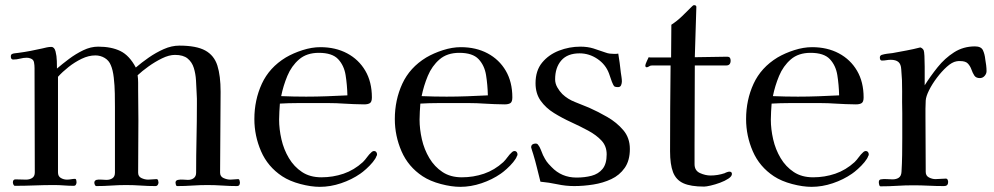

<svg xmlns="http://www.w3.org/2000/svg" viewBox="-20 -721 3857 745"><path d="M911 -13Q911 1 900 1Q872 1 843 -1Q814 -3 785 -3Q756 -3 726.5 -1Q697 1 668 1Q664 1 662.5 -4Q661 -9 661 -12Q661 -21 670.5 -23Q680 -25 691.5 -24Q703 -23 709 -23Q723 -23 732 -30Q741 -37 741 -51Q741 -118 742.5 -184Q744 -250 744 -316Q744 -327 744 -338Q744 -349 743 -360Q742 -384 740.5 -409.5Q739 -435 732 -457.5Q725 -480 708 -494Q691 -508 659 -508Q636 -508 608.5 -494.5Q581 -481 556 -463Q531 -445 514 -429Q516 -415 516 -400.5Q516 -386 516 -372Q516 -343 516.5 -313.5Q517 -284 517 -255Q517 -204 516.5 -153Q516 -102 516 -51Q516 -36 529 -30Q542 -24 555 -24Q563 -24 571.5 -25Q580 -26 587 -26Q592 -26 593.5 -21Q595 -16 595 -13Q595 -8 592 -3.5Q589 1 583 1Q555 1 526.5 -1Q498 -3 469 -3Q441 -3 412 -1Q383 1 354 1Q350 1 348 -4Q346 -9 346 -12Q346 -20 354 -23Q362 -25 373.5 -24Q385 -23 393 -23Q407 -23 416.5 -29.5Q426 -36 426 -51V-306Q426 -327 425.5 -358Q425 -389 421.5 -419.5Q418 -450 410 -468Q403 -486 386.5 -496Q370 -506 350 -506Q324 -506 297 -493Q270 -480 246 -461Q222 -442 205 -423V-52Q205 -37 216 -30.5Q227 -24 240 -24Q248 -24 256 -25.5Q264 -27 271 -27Q275 -27 276 -21.5Q277 -16 277 -14Q277 -9 274.5 -4.5Q272 0 266 0Q247 0 228 -1.5Q209 -3 190 -3Q152 -3 114 -1.5Q76 0 38 0Q34 0 32 -5Q30 -10 30 -13Q30 -25 40 -25Q51 -25 61 -24.5Q71 -24 81 -24Q95 -24 105 -30.5Q115 -37 115 -52Q115 -153 114.5 -254.5Q114 -356 114 -457Q114 -468 112 -479Q110 -490 99 -494Q92 -497 84 -497Q71 -497 58 -493.5Q45 -490 31 -490Q22 -490 22 -502Q22 -510 28 -512Q33 -514 39.5 -514.5Q46 -515 52 -516Q75 -519 98.5 -523.5Q122 -528 144 -533Q152 -535 161 -537Q170 -539 179 -539Q191 -539 195.5 -521.5Q200 -504 200.5 -484Q201 -464 201 -455Q222 -473 248 -492.5Q274 -512 303 -526Q332 -540 361 -540Q412 -540 447 -523Q482 -506 507 -459Q529 -478 557 -497.5Q585 -517 615.5 -530.5Q646 -544 676 -544Q742 -544 776.5 -525Q811 -506 823.5 -466.5Q836 -427 836 -365Q836 -287 835 -208.5Q834 -130 834 -51Q834 -36 847.5 -30Q861 -24 874 -24Q882 -24 889.5 -25Q897 -26 904 -26Q908 -26 909.5 -21Q911 -16 911 -13Z M1328 -351Q1327 -392 1321 -429.5Q1315 -467 1292 -491.5Q1269 -516 1217 -516Q1170 -516 1140.5 -490.5Q1111 -465 1095 -426.5Q1079 -388 1071 -348Q1096 -347 1120 -346.5Q1144 -346 1168 -346Q1208 -346 1248 -347.5Q1288 -349 1328 -351ZM1443 -122Q1443 -117 1441 -116Q1438 -106 1426.5 -92Q1415 -78 1401 -65.5Q1387 -53 1378 -47Q1345 -24 1303.5 -10Q1262 4 1221 4Q1187 4 1145.5 -7Q1104 -18 1075 -37Q1019 -74 993 -134Q967 -194 967 -259Q967 -333 996 -396Q1025 -459 1089 -498Q1118 -515 1154 -526.5Q1190 -538 1223 -538Q1282 -538 1327 -514Q1372 -490 1397.5 -446.5Q1423 -403 1423 -343Q1423 -326 1415.5 -321Q1408 -316 1393 -316Q1373 -316 1353 -317Q1333 -318 1313 -319Q1285 -321 1257.5 -321Q1230 -321 1202 -321Q1168 -321 1134 -321Q1100 -321 1066 -319Q1065 -303 1064 -288Q1063 -273 1063 -257Q1063 -220 1072 -180.5Q1081 -141 1101 -107.5Q1121 -74 1152 -53.5Q1183 -33 1227 -33Q1272 -33 1313 -47Q1354 -61 1388 -92Q1397 -101 1404.5 -111.5Q1412 -122 1421 -130Q1426 -135 1432 -135Q1437 -135 1440 -131Q1443 -127 1443 -122Z M1873 -351Q1872 -392 1866 -429.5Q1860 -467 1837 -491.5Q1814 -516 1762 -516Q1715 -516 1685.5 -490.5Q1656 -465 1640 -426.5Q1624 -388 1616 -348Q1641 -347 1665 -346.5Q1689 -346 1713 -346Q1753 -346 1793 -347.5Q1833 -349 1873 -351ZM1988 -122Q1988 -117 1986 -116Q1983 -106 1971.5 -92Q1960 -78 1946 -65.5Q1932 -53 1923 -47Q1890 -24 1848.5 -10Q1807 4 1766 4Q1732 4 1690.5 -7Q1649 -18 1620 -37Q1564 -74 1538 -134Q1512 -194 1512 -259Q1512 -333 1541 -396Q1570 -459 1634 -498Q1663 -515 1699 -526.5Q1735 -538 1768 -538Q1827 -538 1872 -514Q1917 -490 1942.5 -446.5Q1968 -403 1968 -343Q1968 -326 1960.5 -321Q1953 -316 1938 -316Q1918 -316 1898 -317Q1878 -318 1858 -319Q1830 -321 1802.5 -321Q1775 -321 1747 -321Q1713 -321 1679 -321Q1645 -321 1611 -319Q1610 -303 1609 -288Q1608 -273 1608 -257Q1608 -220 1617 -180.5Q1626 -141 1646 -107.5Q1666 -74 1697 -53.5Q1728 -33 1772 -33Q1817 -33 1858 -47Q1899 -61 1933 -92Q1942 -101 1949.5 -111.5Q1957 -122 1966 -130Q1971 -135 1977 -135Q1982 -135 1985 -131Q1988 -127 1988 -122Z M2424 -143Q2424 -98 2404 -69.5Q2384 -41 2352 -26Q2320 -11 2282 -5Q2244 1 2208 1Q2175 1 2142.5 -6Q2110 -13 2077 -16Q2070 -43 2063.5 -70Q2057 -97 2049 -123Q2048 -126 2044.5 -137Q2041 -148 2041 -149Q2041 -157 2046 -160.5Q2051 -164 2058 -164Q2065 -164 2068 -159Q2074 -152 2078.5 -140Q2083 -128 2087 -119Q2095 -103 2101 -94.5Q2107 -86 2120 -73Q2159 -32 2217 -32Q2249 -32 2275.5 -39Q2302 -46 2318 -65.5Q2334 -85 2334 -122Q2334 -154 2314 -175.5Q2294 -197 2262.5 -214Q2231 -231 2196 -247Q2161 -263 2129.5 -282.5Q2098 -302 2078 -330Q2058 -358 2058 -398Q2058 -447 2083.5 -478Q2109 -509 2149 -524.5Q2189 -540 2232 -540Q2260 -540 2282.5 -533Q2305 -526 2330 -517Q2338 -514 2346 -513Q2354 -512 2362 -512Q2367 -512 2371 -512Q2375 -512 2379 -513Q2382 -495 2384.5 -476.5Q2387 -458 2389 -439Q2390 -432 2391.5 -422.5Q2393 -413 2393 -405Q2393 -398 2390 -390.5Q2387 -383 2378 -383Q2371 -383 2366.5 -384.5Q2362 -386 2359 -393Q2354 -403 2350.5 -414.5Q2347 -426 2343 -436Q2330 -471 2298 -492.5Q2266 -514 2229 -514Q2182 -514 2158 -486.5Q2134 -459 2134 -413Q2134 -397 2142.5 -382Q2151 -367 2162 -356Q2183 -336 2211.5 -325Q2240 -314 2266 -303Q2300 -288 2336.5 -267Q2373 -246 2398.5 -216Q2424 -186 2424 -143Z M2820 -46Q2820 -37 2806.5 -28Q2793 -19 2774 -12Q2755 -5 2737.5 -1Q2720 3 2712 3Q2660 3 2631.5 -10Q2603 -23 2591.5 -53Q2580 -83 2580 -134Q2580 -217 2580.5 -300.5Q2581 -384 2582 -467H2510Q2503 -467 2498.5 -463.5Q2494 -460 2489 -460Q2484 -460 2484 -467Q2484 -471 2489.5 -483Q2495 -495 2497 -499Q2500 -498 2506 -498H2584L2585 -625Q2608 -640 2627 -658.5Q2646 -677 2665 -696Q2667 -698 2669 -699.5Q2671 -701 2673 -701Q2682 -701 2682 -694L2676 -499Q2708 -499 2739.5 -500Q2771 -501 2802 -501Q2815 -501 2815 -486Q2815 -467 2798 -467H2676Q2676 -391 2675.5 -314.5Q2675 -238 2675 -161V-84Q2675 -59 2696 -49.5Q2717 -40 2737 -40Q2765 -40 2792 -49Q2795 -51 2801 -53Q2807 -55 2810 -55Q2820 -55 2820 -46Z M3236 -351Q3235 -392 3229 -429.5Q3223 -467 3200 -491.5Q3177 -516 3125 -516Q3078 -516 3048.5 -490.5Q3019 -465 3003 -426.5Q2987 -388 2979 -348Q3004 -347 3028 -346.5Q3052 -346 3076 -346Q3116 -346 3156 -347.5Q3196 -349 3236 -351ZM3351 -122Q3351 -117 3349 -116Q3346 -106 3334.5 -92Q3323 -78 3309 -65.5Q3295 -53 3286 -47Q3253 -24 3211.5 -10Q3170 4 3129 4Q3095 4 3053.5 -7Q3012 -18 2983 -37Q2927 -74 2901 -134Q2875 -194 2875 -259Q2875 -333 2904 -396Q2933 -459 2997 -498Q3026 -515 3062 -526.5Q3098 -538 3131 -538Q3190 -538 3235 -514Q3280 -490 3305.5 -446.5Q3331 -403 3331 -343Q3331 -326 3323.5 -321Q3316 -316 3301 -316Q3281 -316 3261 -317Q3241 -318 3221 -319Q3193 -321 3165.5 -321Q3138 -321 3110 -321Q3076 -321 3042 -321Q3008 -321 2974 -319Q2973 -303 2972 -288Q2971 -273 2971 -257Q2971 -220 2980 -180.5Q2989 -141 3009 -107.5Q3029 -74 3060 -53.5Q3091 -33 3135 -33Q3180 -33 3221 -47Q3262 -61 3296 -92Q3305 -101 3312.5 -111.5Q3320 -122 3329 -130Q3334 -135 3340 -135Q3345 -135 3348 -131Q3351 -127 3351 -122Z M3808 -445Q3808 -435 3800.5 -426.5Q3793 -418 3782 -418Q3767 -418 3760.5 -428Q3754 -438 3749.5 -451Q3745 -464 3736 -474Q3727 -484 3706 -484Q3702 -484 3698.5 -484Q3695 -484 3691 -483Q3674 -480 3654 -462Q3634 -444 3615.5 -419.5Q3597 -395 3585 -371Q3573 -347 3572 -331Q3571 -315 3571 -299.5Q3571 -284 3571 -269Q3571 -215 3571.5 -161Q3572 -107 3572 -54Q3572 -39 3584.5 -32.5Q3597 -26 3610 -26Q3620 -26 3630 -27Q3640 -28 3650 -28Q3655 -28 3657 -23.5Q3659 -19 3659 -15Q3659 1 3643 1Q3613 1 3583 -0.5Q3553 -2 3523 -2Q3492 -2 3460.5 0Q3429 2 3397 2Q3393 2 3391.5 -4Q3390 -10 3390 -14Q3390 -24 3398 -25Q3409 -27 3421 -26Q3433 -25 3443 -25Q3458 -25 3467.5 -31.5Q3477 -38 3478 -54Q3480 -86 3480.5 -119Q3481 -152 3481 -185V-282Q3480 -325 3480.5 -367.5Q3481 -410 3477 -452Q3476 -472 3466 -480.5Q3456 -489 3436 -489Q3428 -489 3419.5 -487.5Q3411 -486 3402 -486Q3394 -486 3394 -498Q3394 -505 3401 -508Q3411 -511 3422 -512.5Q3433 -514 3443 -515Q3470 -520 3497 -525Q3524 -530 3551 -537Q3560 -534 3564 -526Q3566 -522 3567 -504Q3568 -486 3568 -462.5Q3568 -439 3568 -418.5Q3568 -398 3568 -390Q3590 -425 3618 -460Q3646 -495 3682 -518Q3718 -541 3763 -541Q3787 -541 3794 -526Q3801 -511 3803 -491Q3805 -480 3806.5 -468Q3808 -456 3808 -445Z"/></svg>

Font: Kaisei HarunoUmi
Style: Regular
Weight: 400
Designer: Font-Kai, 金井和夫
Foundry: KAZUO KANAI
Version: Version 5.003